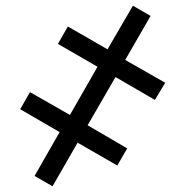

<svg xmlns="http://www.w3.org/2000/svg" viewBox="-20 -650 649 673"><path d="M287.1 -210.9 425.8 -129.9 391.1 -69.8 252 -149.9 164.1 2.9 101.1 -33.2 189 -187 50.8 -267.1 85 -327.1 225.1 -247.1 321.8 -416 183.1 -496.1 217.8 -557.1 356.9 -477.1 445.8 -629.9 507.8 -594.2 418.9 -439.9 559.1 -359.9 522.9 -299.8 384.8 -379.9Z"/></svg>

Font: Droid Serif
Style: Italic
Weight: 400
Italic angle: -12°
Designer: Monotype Design team
Foundry: Monotype Imaging Inc.
Version: Version 1.03